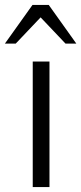

<svg xmlns="http://www.w3.org/2000/svg" viewBox="-69 -760 330 780"><path d="M64 0V-510H132V0ZM-49 -583 63 -740H129L241 -583H197L67 -720H125L-5 -583Z"/></svg>

Font: Instrument Sans Condensed
Style: Regular
Weight: 400
Width: 3
Designer: Rodrigo Fuenzalida
Foundry: fragTYPE
Version: Version 1.000;gftools[0.9.28]